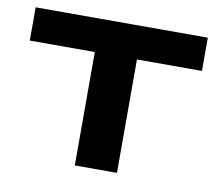

<svg xmlns="http://www.w3.org/2000/svg" viewBox="-62 -565 722 637"><g transform="rotate(10 299.5 -247.0)"><path d="M228 0V-382H9V-494H589V-382H370V0Z"/></g></svg>

Font: Nunito Sans 10pt Expanded
Style: Bold
Weight: 700
Width: 7
Designer: Vernon Adams
Foundry: Vernon Adams
Version: Version 3.101;gftools[0.9.27]